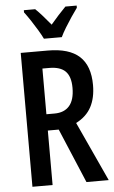

<svg xmlns="http://www.w3.org/2000/svg" viewBox="-62 -979 606 1020"><g transform="rotate(-5 241.5 -469.0)"><path d="M212.9 -713.9Q326.7 -713.9 381.6 -663.6Q436.5 -613.3 436.5 -510.7Q436.5 -441.9 410.9 -393.8Q385.3 -345.7 329.6 -317.4L475.6 0H356.9L234.4 -290.5H176.3V0H68.8V-713.9ZM212.9 -621.1H176.3V-377.4H219.7Q271.5 -377.4 299.1 -409.2Q326.7 -440.9 326.7 -505.4Q326.7 -565.4 299.1 -593.3Q271.5 -621.1 212.9 -621.1ZM198.2 -778.3Q188 -799.3 172.1 -825.9Q156.2 -852.5 138.4 -879.4Q120.6 -906.2 105 -926.8V-938.5H165.5Q183.1 -921.9 203.9 -898.2Q224.6 -874.5 245.6 -849.1Q269.5 -877.4 287.1 -896.7Q304.7 -916 326.7 -938.5H386.7V-926.8Q372.1 -907.2 354.5 -880.9Q336.9 -854.5 320.3 -827.4Q303.7 -800.3 293.5 -778.3Z"/></g></svg>

Font: Open Sans Condensed SemiBold
Style: Regular
Weight: 600
Width: 3
Designer: Monotype Design Team
Foundry: Monotype Imaging Inc.
Version: Version 3.000; ttfautohint (v1.8.4)